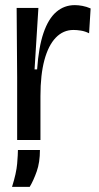

<svg xmlns="http://www.w3.org/2000/svg" viewBox="-20 -547 385 750"><path d="M47 0V-245L45 -516H130L115 -276H125Q131 -363 150 -418.5Q169 -474 200 -500.5Q231 -527 272 -527Q286 -527 302 -524Q318 -521 334 -514L328 -417Q312 -425 296 -427.5Q280 -430 267 -430Q227 -430 198 -400Q169 -370 153.5 -312.5Q138 -255 138 -172V0ZM27 183Q44 129 47 92.5Q50 56 50 39H136Q136 87 123.5 122.5Q111 158 96 183Z"/></svg>

Font: Bricolage Grotesque 96pt
Style: Regular
Weight: 400
Version: Version 1.001;gftools[0.9.33.dev8+g029e19f]